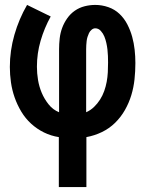

<svg xmlns="http://www.w3.org/2000/svg" viewBox="-20 -550 590 780"><path d="M219 210V7Q187 2 158.5 -12Q130 -26 106.5 -47.5Q83 -69 66.5 -96.5Q50 -124 39.5 -154Q29 -184 24.5 -215.5Q20 -247 20 -278Q20 -344 38.5 -408.5Q57 -473 90 -530L186 -483Q160 -436 145 -384.5Q130 -333 130 -279Q130 -252 134.5 -225Q139 -198 149.5 -173Q160 -148 177.5 -126Q195 -104 220 -94V-350Q220 -372 222.5 -394Q225 -416 232.5 -436.5Q240 -457 253 -475.5Q266 -494 284 -506.5Q302 -519 323.5 -524.5Q345 -530 367 -530Q394 -530 420 -521Q446 -512 465.5 -493.5Q485 -475 497.5 -450.5Q510 -426 517 -400.5Q524 -375 527 -348Q530 -321 530 -294Q530 -261 526.5 -228Q523 -195 513.5 -163.5Q504 -132 487.5 -103Q471 -74 447.5 -51Q424 -28 394 -13.5Q364 1 331 7V210ZM330 -94Q348 -102 362 -115.5Q376 -129 386.5 -145.5Q397 -162 403.5 -180.5Q410 -199 413.5 -218Q417 -237 418 -256.5Q419 -276 419 -296Q419 -309 418.5 -322.5Q418 -336 416.5 -349Q415 -362 412 -375.5Q409 -389 404 -401.5Q399 -414 389.5 -424.5Q380 -435 367 -435Q359 -435 352 -429Q345 -423 341.5 -415.5Q338 -408 335.5 -400Q333 -392 332 -383.5Q331 -375 330.5 -366.5Q330 -358 330 -350Z"/></svg>

Font: Lode
Style: Bold
Weight: 700
Monospace: yes
Designer: Belleve Invis
Foundry: Belleve Invis
Version: Version 29.2.0; ttfautohint (v1.8.3)